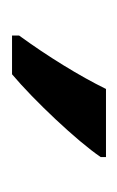

<svg xmlns="http://www.w3.org/2000/svg" viewBox="43 -850 200 327"><g transform="rotate(90 143.5 -686.0)"><path d="M247 -757V-766H131C109 -721 75 -666 40 -618V-606H106C150 -643 220 -717 247 -757Z"/></g></svg>

Font: Noto Sans Armenian Condensed Medium
Style: Regular
Weight: 500
Width: 3
Designer: Monotype Design Team
Foundry: Monotype Imaging Inc.
Version: Version 2.008